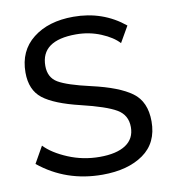

<svg xmlns="http://www.w3.org/2000/svg" viewBox="-81 -786 771 863"><g transform="rotate(-10 304.5 -354.0)"><path d="M502 -561Q475 -591 422 -613Q369 -635 309 -635Q149 -635 149 -519Q149 -466 189.5 -442Q230 -418 336 -394Q460 -366 518 -323.5Q576 -281 576 -191Q576 -93 505 -43Q434 7 318 7Q152 7 29 -93L72 -169Q108 -131 176 -102.5Q244 -74 320 -74Q397 -74 438.5 -101.5Q480 -129 480 -182Q480 -237 434 -264Q388 -291 275 -318Q158 -346 107 -385.5Q56 -425 56 -505Q56 -604 126.5 -659.5Q197 -715 311 -715Q445 -715 544 -634Z"/></g></svg>

Font: Raleway-v4020 Medium
Style: Regular
Weight: 500
Designer: Matt McInerney, Pablo Impallari, Rodrigo Fuenzalida
Foundry: Matt McInerney, Pablo Impallari, Rodrigo Fuenzalida
Version: Version 4.020;PS 004.020;hotconv 1.0.88;makeotf.lib2.5.64775